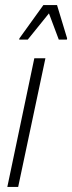

<svg xmlns="http://www.w3.org/2000/svg" viewBox="-20 -741 286 761"><path d="M9 0 116 -510H160L52 0ZM56 -584 57 -589 152 -721H206L246 -589L245 -584H213L174 -688L90 -584Z"/></svg>

Font: Saira Condensed ExtraLight
Style: Italic
Weight: 250
Width: 3
Italic angle: -12°
Designer: Hector Gatti with collaboration of the Omnibus-Type team
Foundry: Omnibus-Type
Version: Version 1.101